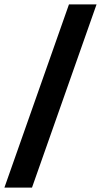

<svg xmlns="http://www.w3.org/2000/svg" viewBox="-20 -767 457 870"><path d="M292.5 -747.1H417.5L125 83H0Z"/></svg>

Font: HammersmithOne
Style: Regular
Weight: 400
Designer: Nicole Fally
Foundry: Nicole Fally
Version: Version 1.003